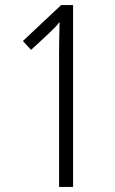

<svg xmlns="http://www.w3.org/2000/svg" viewBox="-20 -734 452 754"><path d="M267 0V-714H220L70 -573L102 -538L172 -603C191 -621 204 -634 214 -648C213 -604 212 -566 212 -524V0Z"/></svg>

Font: Noto Sans Georgian ExtraCondensed Light
Style: Regular
Weight: 300
Width: 2
Designer: Monotype Design Team, Akaki Razmadze
Foundry: Google LLC
Version: Version 2.005